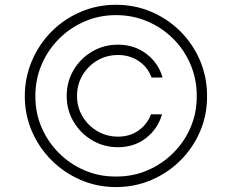

<svg xmlns="http://www.w3.org/2000/svg" viewBox="-20 -758 955 790"><path d="M457 11.7Q379.9 11.7 312 -17.6Q244.1 -46.9 192.4 -98.4Q140.6 -149.9 111.3 -217.8Q82 -285.6 82 -363.3Q82.5 -440.9 111.8 -509Q141.1 -577.1 192.6 -628.7Q244.1 -680.2 312 -709.2Q379.9 -738.3 457 -738.3Q535.2 -738.3 603 -709.2Q670.9 -680.2 722.4 -628.7Q773.9 -577.1 803 -509Q832 -440.9 832 -363.3Q832.5 -285.6 803.5 -217.8Q774.4 -149.9 722.9 -98.4Q671.4 -46.9 603.3 -17.6Q535.2 11.7 457 11.7ZM457 -31.7Q526.4 -31.2 586.7 -57.1Q647 -83 692.9 -128.7Q738.8 -174.3 764.4 -234.4Q790 -294.4 789.6 -363.3Q789.6 -432.6 763.9 -492.9Q738.3 -553.2 692.4 -598.9Q646.5 -644.5 586.2 -670.2Q525.9 -695.8 457 -695.8Q388.7 -695.8 328.6 -669.9Q268.6 -644 222.9 -598.4Q177.2 -552.7 151.4 -492.4Q125.5 -432.1 125.5 -363.3Q125 -294.9 150.6 -234.9Q176.3 -174.8 221.9 -128.9Q267.6 -83 327.9 -57.1Q388.2 -31.2 457 -31.7ZM254.4 -363.3Q254.4 -421.9 282.7 -469.7Q311 -517.6 359.1 -545.9Q407.2 -574.2 465.3 -574.2Q532.7 -574.2 582.5 -536.4Q632.3 -498.5 648.9 -439H603.5Q588.9 -480.5 551.8 -506.1Q514.6 -531.7 465.3 -531.7Q418.9 -531.7 380.6 -509.3Q342.3 -486.8 319.6 -448.5Q296.9 -410.2 296.9 -363.3Q296.9 -316.9 319.6 -278.8Q342.3 -240.7 380.6 -218.3Q418.9 -195.8 465.3 -195.8Q514.6 -195.8 550.3 -221.2Q585.9 -246.6 601.1 -287.6H646.5Q629.9 -228.5 581.3 -190.4Q532.7 -152.3 465.3 -152.3Q407.2 -152.3 359.1 -180.9Q311 -209.5 282.7 -257.3Q254.4 -305.2 254.4 -363.3Z"/></svg>

Font: Inter Extra Light
Style: Regular
Weight: 200
Designer: Rasmus Andersson
Foundry: rsms
Version: Version 4.000;git-3c8e0fc